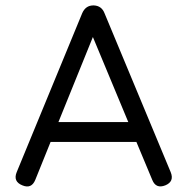

<svg xmlns="http://www.w3.org/2000/svg" viewBox="-20 -687 689 708"><path d="M62.5 -3.5Q27.5 -17.5 41.5 -52L283 -638Q295.5 -667 324 -667H326.5Q355 -665.5 365.5 -638L609.5 -52Q623.5 -17.5 589.5 -3.5Q555 10 541.5 -23.5L483 -163.5H166.5L110 -23.5Q96 10.5 62.5 -3.5ZM195.5 -237H453L322.5 -550.5Z"/></svg>

Font: Jura Light SemiBold
Style: Regular
Weight: 600
Version: Version 5.106